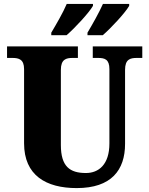

<svg xmlns="http://www.w3.org/2000/svg" viewBox="-20 -951 762 981"><path d="M427 -784V-771H505C548 -808 620 -886 640 -921V-931H506C486 -886 453 -828 427 -784ZM242 -784V-771H320C363 -808 435 -886 455 -921V-931H321C302 -886 268 -828 242 -784ZM372 10C549 10 619 -82 619 -216V-594C619 -648 645 -655 679 -655H707V-714H454V-655H481C515 -655 539 -648 539 -598V-218C539 -110 484 -67 419 -67C337 -67 291 -100 291 -210V-594C291 -648 318 -655 351 -655H378V-714H16V-655H43C76 -655 103 -648 103 -598V-219C103 -55 215 10 372 10Z"/></svg>

Font: Noto Serif Bengali SemiCondensed Black
Style: Regular
Weight: 900
Width: 4
Designer: Juan Bruce, Universal Thirst, Indian Type Foundry and the Monotype Design Team.
Foundry: Monotype Imaging Inc.
Version: Version 2.003